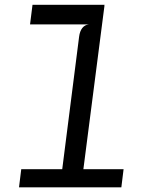

<svg xmlns="http://www.w3.org/2000/svg" viewBox="-20 -798 640 818"><path d="M236.5 -9.5 317 -641.5Q320 -665 330.5 -678.5Q341 -692 358.5 -694L326 -721L332.5 -773H425L326.5 -9.5ZM61 0 70.5 -77H506.5L497 0ZM108 -694 118.5 -777.5H425.5L403 -694Z"/></svg>

Font: Spline Sans Mono
Style: Italic
Weight: 400
Italic angle: -4°
Monospace: yes
Designer: Eben Sorkin, Mirko Velimirovic
Foundry: Sorkin Type
Version: Version 1.004